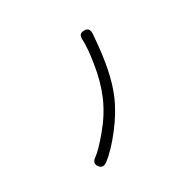

<svg xmlns="http://www.w3.org/2000/svg" viewBox="-141 -1001 1283 1283"><g transform="rotate(-45 500.0 -360.0)"><path d="M237 1Q193 19 178 -19Q163 -58 209 -74Q254 -90 354 -160.5Q454 -231 522 -317Q590 -403 641 -519Q690 -629 702 -689Q711 -737 753 -725Q795 -714 778 -668L766 -634Q683 -398 584 -271Q516 -184 415 -107.5Q314 -31 237 1Z"/></g></svg>

Font: Resource Han Rounded JP Normal
Style: Regular
Weight: 350
Designer: Cyano Hao (round all glyphs); Ryoko NISHIZUKA 西塚涼子 (kana, bopomofo & ideographs); Paul D. Hunt (Latin, Greek & Cyrillic)
Foundry: Cyano Hao
Version: 0.990